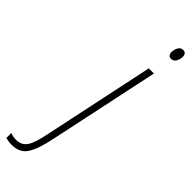

<svg xmlns="http://www.w3.org/2000/svg" viewBox="-451 -728 977 977"><g transform="rotate(45 37.5 -239.5)"><path d="M174 -643Q151 -643 151 -670Q151 -687 159.5 -703Q168 -719 186 -719Q209 -719 209 -692Q209 -675 200 -659Q191 -643 174 -643ZM-91 240Q-103 240 -115 238Q-127 236 -134 234V198Q-117 206 -92 206Q-53 206 -33 175.5Q-13 145 2 67L128 -529H165L38 70Q20 158 -6.5 199Q-33 240 -91 240Z"/></g></svg>

Font: Noto Sans Condensed ExtraLight
Style: Italic
Weight: 200
Width: 3
Italic angle: -12°
Designer: Monotype Design Team
Foundry: Monotype Imaging Inc.
Version: Version 2.013; ttfautohint (v1.8.4.7-5d5b)